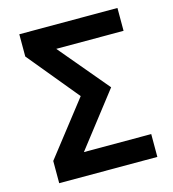

<svg xmlns="http://www.w3.org/2000/svg" viewBox="-109 -820 817 909"><g transform="rotate(-15 300.0 -365.0)"><path d="M69 0H550V-112H220L424 -375L220 -618H550V-730H69V-621L274 -372L69 -109Z"/></g></svg>

Font: JetBrains Mono
Style: Bold
Weight: 558
Monospace: yes
Designer: Philipp Nurullin, Konstantin Bulenkov
Foundry: JetBrains
Version: Version 2.305